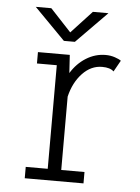

<svg xmlns="http://www.w3.org/2000/svg" viewBox="-50 -717 551 757"><g transform="rotate(5 225.0 -338.5)"><path d="M348.5 -677 226.5 -553H183L61 -677H122.5L205 -588.5L287 -677ZM217 -45H309V0H76.5V-45H163.5V-455H85V-500H211L215.5 -428.5Q239 -467 275 -489.5Q311 -512 352.5 -512Q371.5 -512 388.8 -506.2Q406 -500.5 413.5 -494.5L388.5 -450Q374.5 -464 342.5 -464Q298.5 -464 264.5 -428Q230.5 -392 217 -335.5Z"/></g></svg>

Font: League Mono Condensed UltraLight
Style: Regular
Weight: 200
Width: 1
Designer: Tyler Finck
Foundry: The League of Moveable Type / Tyler Finck
Version: Version 2.210